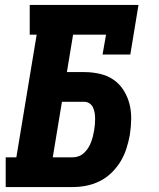

<svg xmlns="http://www.w3.org/2000/svg" viewBox="-20 -755 640 775"><path d="M3 0V-120H46L128 -615H100V-735H539L506 -535H394L408 -615H275L250 -464H321Q352 -464 383 -457Q414 -450 438.5 -433Q463 -416 479 -390.5Q495 -365 502.5 -336Q510 -307 509.5 -274.5Q509 -242 504 -210Q499 -183 490.5 -156Q482 -129 467 -104Q452 -79 430.5 -58Q409 -37 383 -24Q357 -11 329 -5.5Q301 0 274 0ZM274 -120Q286 -120 298 -124.5Q310 -129 319.5 -138Q329 -147 336 -158Q343 -169 347.5 -181Q352 -193 355 -205Q358 -217 360 -229Q362 -241 363 -253Q364 -265 364 -276.5Q364 -288 362 -299.5Q360 -311 355.5 -321Q351 -331 341.5 -337.5Q332 -344 321 -344H230L193 -120Z"/></svg>

Font: Iosevka Curly Slab HvEx
Style: Italic
Weight: 900
Width: 7
Italic angle: -9°
Monospace: yes
Designer: Belleve Invis
Foundry: Belleve Invis
Version: Version 11.1.0; ttfautohint (v1.8.3)